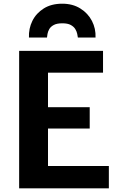

<svg xmlns="http://www.w3.org/2000/svg" viewBox="-20 -1018 645 1038"><path d="M83.5 0V-743H537V-625H239.5V-438.5H465V-323H239.5V-120.5H568.5V0ZM316.5 -998Q373 -998 414.2 -972.2Q455.5 -946.5 477 -905Q498.5 -863.5 496.5 -815H401Q400 -822 397.5 -834.8Q395 -847.5 387 -860.8Q379 -874 362.5 -883Q346 -892 317 -892Q287.5 -892 270.8 -883Q254 -874 246.5 -860.8Q239 -847.5 236.8 -834.8Q234.5 -822 234 -815H136.5Q134.5 -863.5 155 -905Q175.5 -946.5 216.5 -972.2Q257.5 -998 316.5 -998Z"/></svg>

Font: Koeln Type Sans
Style: Bold
Weight: 700
Designer: Eben Sorkin
Foundry: Eben Sorkin
Version: Version 2.001